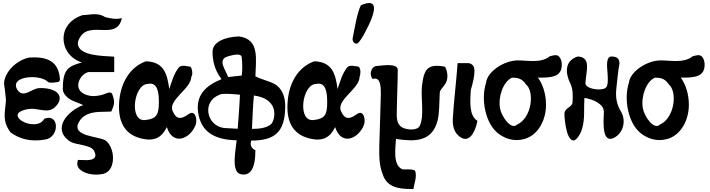

<svg xmlns="http://www.w3.org/2000/svg" viewBox="-20 -930 4736 1281"><path d="M175 -546C87 -528 12 -449 7 -376C7 -366 11 -342 13 -328L20 -261C12 -171 -5 -123 50 -47C110 -3 184 18 282 1C326 -6 355 -46 353 -92C351 -133 318 -157 275 -137C242 -73 120 -105 100 -150C86 -182 135 -198 174 -203C230 -211 291 -174 337 -207C361 -225 393 -263 371 -300C353 -331 294 -345 240 -342C191 -339 135 -271 96 -331C39 -424 246 -437 298 -385C310 -373 344 -380 363 -382C371 -383 377 -387 380 -396C375 -515 303 -555 175 -546Z M404 -672C404 -621 431 -546 526 -513C432 -488 399 -464 399 -335C399 -302 436 -271 461 -260C485 -248 508 -242 535 -229C433 -191 325 -73 443 11C484 41 584 32 608 77C636 132 589 141 542 138C525 138 511 137 500 137C493 158 494 176 504 190C533 229 606 244 669 230C713 220 734 175 734 124C734 76 713 26 682 6C634 -22 454 -19 506 -115C534 -167 589 -184 663 -184C684 -184 704 -185 723 -186C739 -228 751 -242 729 -302C721 -322 692 -309 676 -302C651 -292 607 -286 584 -290C446 -314 511 -438 570 -449H742V-552C650 -557 513 -560 500 -632C497 -647 503 -665 517 -686C586 -791 761 -657 793 -809C753 -799 717 -807 681 -816C631 -849 580 -830 530 -829C459 -806 404 -751 404 -672Z M967 -370C1033 -385 1040 -308 1040 -249C1040 -166 1026 -137 948 -129C839 -117 872 -370 967 -370ZM1256 -417C1269 -428 1262 -476 1250 -485C1228 -488 1190 -499 1174 -481C1140 -439 1128 -390 1109 -336C1096 -439 1072 -518 953 -521C849 -483 788 -383 776 -261C764 -131 802 -37 919 -7C1017 18 1061 -18 1093 -82C1133 43 1244 -1 1283 -91C1300 -127 1285 -203 1237 -168C1190 -133 1156 -131 1132 -189C1099 -263 1256 -338 1256 -417Z M1498 -553C1519 -559 1590 -582 1593 -547C1597 -504 1598 -469 1593 -426L1502 -416C1487 -461 1428 -532 1498 -553ZM1789 -102C1760 -77 1714 -70 1661 -70C1665 -141 1667 -226 1674 -293C1856 -268 1811 -121 1789 -102ZM1443 -297C1459 -311 1558 -300 1581 -298C1578 -224 1571 -144 1566 -71L1474 -76C1357 -92 1326 -252 1443 -297ZM1398 -584C1398 -478 1444 -422 1458 -402C1363 -363 1274 -299 1306 -157C1333 -41 1423 3 1559 6C1553 73 1519 221 1589 233C1646 243 1684 204 1684 72C1660 62 1646 41 1656 8C1814 8 1880 -49 1883 -214C1885 -287 1859 -344 1811 -370C1771 -391 1723 -400 1684 -421C1685 -473 1693 -538 1683 -588C1673 -643 1641 -678 1575 -687C1482 -684 1398 -651 1398 -584Z M2388 -895C2364 -852 2344 -730 2333 -675C2329 -653 2347 -634 2364 -640C2377 -644 2408 -699 2414 -711C2495 -862 2505 -946 2388 -895ZM2090 -370C2156 -385 2163 -308 2163 -249C2163 -166 2149 -137 2071 -129C1962 -117 1995 -370 2090 -370ZM2379 -417C2384 -425 2391 -470 2373 -485C2351 -488 2313 -499 2297 -481C2263 -439 2251 -390 2232 -336C2219 -439 2195 -518 2076 -521C1972 -483 1911 -383 1900 -261C1887 -131 1925 -37 2042 -7C2140 18 2184 -18 2216 -82C2256 43 2367 -1 2406 -91C2423 -127 2408 -203 2360 -168C2313 -133 2279 -131 2255 -189C2222 -263 2379 -338 2379 -417Z M2634 -463C2634 -512 2526 -492 2487 -489C2454 -481 2442 -428 2467 -403C2518 -420 2521 -353 2521 -309L2517 -164C2511 85 2498 150 2539 248C2575 333 2674 331 2738 331C2743 297 2762 253 2751 213C2745 193 2671 204 2664 199C2599 172 2619 54 2622 -3C2748 16 2862 17 2899 -124C2913 -181 2910 -245 2914 -310C2916 -346 2965 -357 2965 -423C2965 -447 2958 -469 2949 -485C2833 -506 2809 -472 2795 -355C2787 -270 2812 -160 2781 -91C2765 -57 2698 -63 2667 -78C2636 -94 2627 -122 2627 -164C2628 -264 2633 -363 2634 -463Z M3033 -509C3024 -379 3009 -269 3001 -138C2998 -78 3016 -34 3060 -10C3123 23 3157 -75 3165 -124C3110 -159 3116 -246 3121 -330C3131 -360 3153 -443 3143 -478C3139 -494 3128 -504 3108 -509Z M3623 -232C3623 -303 3601 -369 3569 -412C3656 -412 3732 -413 3728 -505C3726 -532 3714 -560 3690 -562C3675 -562 3662 -558 3649 -555C3590 -507 3506 -527 3435 -527C3342 -527 3230 -451 3223 -378C3187 -268 3218 -104 3306 -38C3350 -5 3410 17 3480 -3C3565 -27 3623 -121 3623 -232ZM3397 -412C3450 -412 3469 -396 3490 -366C3546 -320 3531 -145 3429 -98C3389 -61 3325 -154 3316 -208C3302 -288 3340 -389 3397 -412Z M3879 -277C3941 -267 4011 -235 4009 -181C4009 -161 4006 -131 4007 -106C4008 -42 4021 22 4083 -14C4143 -50 4156 -130 4124 -184C4098 -227 4085 -272 4092 -338C4096 -374 4105 -469 4113 -505C4113 -538 4098 -553 4059 -553C4025 -553 4029 -494 4032 -461C4041 -352 4033 -339 3989 -334C3947 -330 3884 -345 3886 -376C3889 -449 3929 -550 3834 -553C3746 -525 3751 -442 3785 -373C3802 -339 3803 -299 3800 -250C3800 -214 3749 -212 3746 -175C3744 -164 3754 0 3803 7C3829 11 3858 -48 3864 -72C3884 -145 3874 -197 3879 -277Z M4576 -232C4576 -303 4554 -369 4522 -412C4609 -412 4685 -413 4681 -505C4679 -532 4667 -560 4643 -562C4628 -562 4615 -558 4602 -555C4543 -507 4459 -527 4388 -527C4295 -527 4183 -451 4176 -378C4140 -268 4171 -104 4259 -38C4303 -5 4363 17 4433 -3C4518 -27 4576 -121 4576 -232ZM4350 -412C4403 -412 4422 -396 4443 -366C4499 -320 4484 -145 4382 -98C4342 -61 4278 -154 4269 -208C4255 -288 4293 -389 4350 -412Z"/></svg>

Font: Philokalia
Style: Regular
Weight: 400
Version: Version 001.010